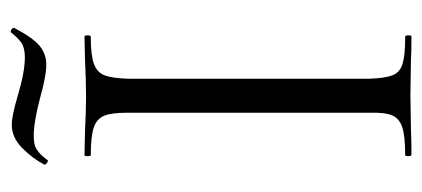

<svg xmlns="http://www.w3.org/2000/svg" viewBox="-240 -566 806 367"><g transform="rotate(-90 163.5 -383.0)"><path d="M50 -12Q86 -12 103 -17.5Q120 -23 126 -37Q132 -51 131 -81V-544Q131 -574 125 -588Q119 -602 102 -607.5Q85 -613 50 -613Q48 -613 48 -619Q48 -625 50 -625L96 -624Q136 -622 162 -622Q192 -622 232 -624L276 -625Q279 -625 279 -619Q279 -613 276 -613Q241 -613 224.5 -607Q208 -601 202.5 -586.5Q197 -572 196 -542V-81Q197 -51 202.5 -36.5Q208 -22 224.5 -17Q241 -12 276 -12Q279 -12 279 -6Q279 0 277 0Q248 0 232 -1L165 -2L99 -1Q81 0 51 0Q48 0 48 -6Q48 -12 50 -12ZM39 -695Q37 -695 34 -697.5Q31 -700 32 -702Q44 -725 64 -744.5Q84 -764 108 -764Q125 -764 162 -753Q208 -739 237 -739Q255 -739 264.5 -745.5Q274 -752 285 -766H286Q289 -766 291.5 -763.5Q294 -761 293 -759Q274 -723 258.5 -710.5Q243 -698 223 -698Q201 -698 159 -710Q113 -722 87 -722Q70 -722 62 -717Q54 -712 48 -705Q42 -698 40 -695Z"/></g></svg>

Font: Cormorant Upright
Style: Regular
Weight: 400
Designer: Christian Thalmann (Catharsis Fonts)
Foundry: Catharsis Fonts
Version: Version 3.302